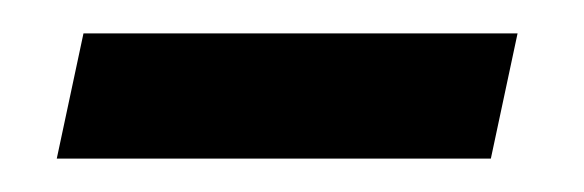

<svg xmlns="http://www.w3.org/2000/svg" viewBox="-20 -330 350 115"><path d="M14 -235 30 -310H290L274 -235Z"/></svg>

Font: Noto Serif Tamil
Style: Italic
Weight: 400
Italic angle: -12°
Designer: Indian Type Foundry, Tom Grace, and the Monotype Design Team
Foundry: Monotype Imaging Inc.
Version: Version 2.003